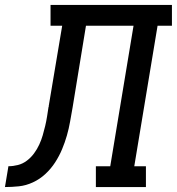

<svg xmlns="http://www.w3.org/2000/svg" viewBox="-76 -755 714 775"><path d="M-56 0 -42 -84Q-23 -84 -3.5 -89Q16 -94 32.5 -106.5Q49 -119 61.5 -136Q74 -153 82.5 -171.5Q91 -190 96.5 -209Q102 -228 106.5 -247Q111 -266 114 -285Q117 -304 120 -324Q120 -324 120.5 -324.5Q121 -325 121 -325V-328Q121 -329 121 -329.5Q121 -330 121 -331L122 -333Q122 -334 122 -334Q122 -334 122 -335L175 -651H128V-735H618V-651H560L466 -84H513V0H311V-84H369L463 -651H271L217 -321Q212 -293 207 -264.5Q202 -236 194 -208Q186 -180 174.5 -152.5Q163 -125 146.5 -99.5Q130 -74 107.5 -53Q85 -32 57 -19Q29 -6 0.5 -3Q-28 0 -56 0Z"/></svg>

Font: Iosevka Curly Slab MdEx
Style: Italic
Weight: 500
Width: 7
Italic angle: -9°
Monospace: yes
Designer: Belleve Invis
Foundry: Belleve Invis
Version: Version 11.0.0; ttfautohint (v1.8.3)